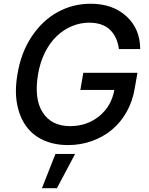

<svg xmlns="http://www.w3.org/2000/svg" viewBox="-20 -757 789 1015"><path d="M608.7 -497.5Q599.4 -564.3 560.4 -600.7Q521.3 -637.1 451 -637.1Q404.5 -637.1 360.8 -619Q317.1 -600.9 280.9 -566.9Q244.7 -533 218.2 -480.6Q191.8 -428.3 181.1 -364Q159.4 -233.7 206.1 -161.9Q252.8 -90.2 350.9 -90.2Q439.3 -90.2 504.1 -142.6Q568.9 -195 584.5 -281.6H404.8L420.5 -372.2H706.7L692.1 -289.4Q681.1 -221.6 649.3 -165.3Q617.5 -109 571.2 -70.7Q524.9 -32.3 465.4 -11.2Q405.9 9.9 340.2 9.9Q266.7 9.9 209.7 -16Q152.7 -41.9 117.9 -90.4Q83.1 -138.8 70.1 -207.9Q57.2 -277 72.1 -363.3Q90.2 -476.9 146.7 -562.5Q203.1 -648.1 283.9 -692.6Q364.7 -737.2 458.8 -737.2Q576.3 -737.2 648.6 -670.6Q720.9 -604 721.2 -497.5ZM201.7 237.9 273.1 56.8H377.1L280.9 237.9Z"/></svg>

Font: Karasuma Gothic
Style: Medium Italic
Weight: 500
Italic angle: 9.39998°
Designer: Rasmus Andersson / Ryoko Nishizuka
Foundry: Genbu
Version: Version 1.00